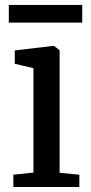

<svg xmlns="http://www.w3.org/2000/svg" viewBox="-20 -752 364 772"><path d="M33.7 0V-49.6L114.5 -58.1V-477.9L39.4 -495.6V-549.3L194.7 -567.6H196.7L219.7 -550.1V-57.2L299.1 -49.6V0ZM310.7 -732.1V-661H15.4V-732.1Z"/></svg>

Font: Merriweather Light
Style: Regular
Weight: 300
Designer: Eben Sorkin
Foundry: Eben Sorkin
Version: Version 2.100